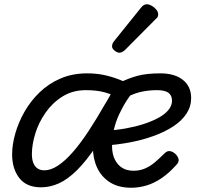

<svg xmlns="http://www.w3.org/2000/svg" viewBox="-20 -864 934 903"><path d="M37 -138Q37 -184 52 -236.5Q67 -289 95.5 -339Q124 -389 166.5 -430Q209 -471 265 -495Q321 -519 390 -519Q430 -519 465.5 -512Q501 -505 539 -490.5Q577 -476 622 -451Q573 -397 540 -325.5Q507 -254 507 -176Q507 -141 519.5 -115Q532 -89 554 -75Q576 -61 608 -61Q638 -61 663 -72Q688 -83 710 -102Q732 -121 754 -143Q767 -156 781 -153Q795 -150 806 -139Q818 -127 820 -114Q822 -101 809 -88Q774 -49 739 -25.5Q704 -2 668.5 8.5Q633 19 597 19Q538 19 498 -6Q458 -31 437.5 -74Q417 -117 417 -171Q417 -226 435 -280.5Q453 -335 479 -382.5Q505 -430 529 -465L541 -401Q513 -418 475 -429Q437 -440 384 -440Q322 -440 274.5 -410.5Q227 -381 194.5 -334.5Q162 -288 146 -236Q130 -184 130 -139Q130 -114 137 -97Q144 -80 157 -71.5Q170 -63 189 -63Q219 -63 252.5 -85Q286 -107 322 -148Q358 -189 396.5 -247.5Q435 -306 476 -378L542 -366Q485 -255 435.5 -181Q386 -107 342 -63.5Q298 -20 256.5 -1.5Q215 17 173 17Q105 17 71 -26.5Q37 -70 37 -138ZM879 -403Q879 -363 857 -329.5Q835 -296 795.5 -270Q756 -244 704 -225Q652 -206 591.5 -194.5Q531 -183 467 -179L482 -250Q527 -252 571.5 -260Q616 -268 655 -280.5Q694 -293 724.5 -309.5Q755 -326 772 -346.5Q789 -367 789 -390Q789 -415 772.5 -427.5Q756 -440 718 -440Q674 -440 635 -430Q596 -420 557 -395L545 -476Q584 -496 627 -507.5Q670 -519 734 -519Q802 -519 840.5 -488Q879 -457 879 -403ZM541 -616Q532 -616 519.5 -625.5Q507 -635 507 -646Q507 -653 509.5 -659Q512 -665 517 -671L640 -824Q649 -836 656 -840Q663 -844 671 -844Q681 -844 693.5 -837Q706 -830 715 -819Q724 -808 724 -796Q724 -788 720.5 -783Q717 -778 711 -773L570 -631Q555 -616 541 -616Z"/></svg>

Font: Playwrite CZ
Style: Regular
Weight: 400
Designer: Veronika Burian, José Scaglione
Foundry: TypeTogether
Version: Version 1.002